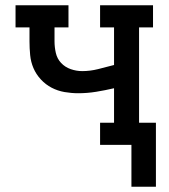

<svg xmlns="http://www.w3.org/2000/svg" viewBox="-20 -550 640 729"><path d="M479 159V0H360V-84H413V-215Q379 -207 345 -201.5Q311 -196 277 -196Q251 -196 225 -200.5Q199 -205 176 -217Q153 -229 135 -248.5Q117 -268 107 -291.5Q97 -315 94.5 -341Q92 -367 92 -393V-446H39V-530H240V-446H187V-393Q187 -371 192 -349Q197 -327 212 -311Q227 -295 248.5 -287.5Q270 -280 292 -280Q322 -280 352 -287.5Q382 -295 412 -303H413V-446H360V-530H561V-446H508V-84H572V159Z"/></svg>

Font: Iosevka Curly Slab MdEx
Style: Regular
Weight: 500
Width: 7
Monospace: yes
Designer: Belleve Invis
Foundry: Belleve Invis
Version: Version 11.1.0; ttfautohint (v1.8.3)